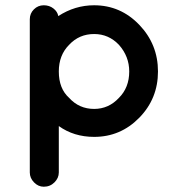

<svg xmlns="http://www.w3.org/2000/svg" viewBox="-20 -520 700 728"><path d="M146 188Q125 188 109 171.5Q93 155 93 134V-248V-249V-447Q93 -469 108.5 -484.5Q124 -500 146 -500Q167 -500 182.5 -488Q198 -476 201 -459Q264 -500 337 -500Q437 -500 508 -426Q579 -352 579 -249Q579 -146 508 -73.5Q437 -1 337 -1Q260 -1 203 -42V134Q203 155 186.5 171.5Q170 188 146 188ZM242 -350Q203 -311 203 -249Q203 -184 242 -149Q280 -107 337 -107Q392 -107 431 -149Q470 -188 470 -249Q470 -306 431 -350Q392 -391 337 -391Q280 -391 242 -350Z"/></svg>

Font: Quicksand
Style: Bold
Weight: 700
Designer: Andrew Paglinawan
Foundry: Andrew Paglinawan
Version: 1.002